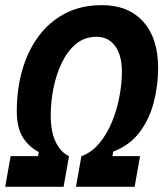

<svg xmlns="http://www.w3.org/2000/svg" viewBox="-23 -723 632 743"><path d="M-2.9 0 18.1 -118.7H124L127 -134.8Q88.4 -154.8 65.2 -191.7Q42 -228.5 42 -293.9Q42 -378.9 63.5 -452.9Q85 -526.9 126.7 -583.3Q168.5 -639.6 230 -671.4Q291.5 -703.1 371.6 -703.1Q474.1 -703.1 531.5 -638.9Q588.9 -574.7 588.9 -460.4Q588.9 -392.1 572 -326.9Q555.2 -261.7 517.1 -211.2Q479 -160.6 415 -136.2L412.1 -118.7H519L498 0H271L292 -118.7Q331.5 -132.8 361.1 -168.2Q390.6 -203.6 410.2 -251Q429.7 -298.3 439.2 -349.4Q448.7 -400.4 448.7 -445.3Q448.7 -509.3 422.6 -544.9Q396.5 -580.6 350.1 -580.6Q304.7 -580.6 271.5 -553.2Q238.3 -525.9 216.6 -481Q194.8 -436 184.1 -382.8Q173.3 -329.6 173.3 -277.3Q173.3 -212.4 192.9 -172.9Q212.4 -133.3 244.1 -118.7L223.1 0Z"/></svg>

Font: Cascadia Code PL
Style: Bold Italic
Weight: 700
Italic angle: -10°
Monospace: yes
Designer: Aaron Bell
Foundry: Saja Typeworks
Version: Version 2404.023; ttfautohint (v1.8.4)